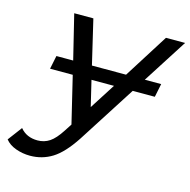

<svg xmlns="http://www.w3.org/2000/svg" viewBox="-211 -635 930 940"><g transform="rotate(15 254.5 -165.0)"><path d="M22 200Q-16 200 -50.5 187.5Q-85 175 -104 151L-50 79Q-18 118 38 118Q72 118 99 100Q126 82 155 37L179 0L122 -237H7L21 -305H106L51 -530H148L201 -305H374L516 -530H613L469 -305H552L538 -237H426L239 55Q185 137 134 168.5Q83 200 22 200ZM331 -237H217L248 -107Z"/></g></svg>

Font: Montserrat Medium
Style: Italic
Weight: 500
Italic angle: -11.3°
Designer: Julieta Ulanovsky
Foundry: Julieta Ulanovsky
Version: Version 9.000; ttfautohint (v1.8.4.7-5d5b)